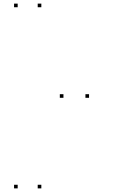

<svg xmlns="http://www.w3.org/2000/svg" viewBox="-20 -831 660 1061"><path d="M77.7 210V190H57.7V210ZM208.4 210V190H188.4V210ZM472.1 -290.5V-310.5H452.1V-290.5ZM208.4 -791V-811H188.4V-791ZM77.7 -791V-811H57.7V-791ZM330.6 -290.5V-310.5H310.6V-290.5Z"/></svg>

Font: Monaspace Xenon Dots Var
Style: Regular
Weight: 400
Designer: Riley Cran and the Lettermatic Team
Version: Version 1.100 (Monaspace Xenon Dots)